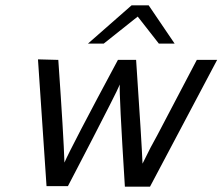

<svg xmlns="http://www.w3.org/2000/svg" viewBox="-20 -694 832 718"><path d="M309 -531 472 -674H536L633 -531H574L495 -632L368 -531ZM122 -472 198 -470Q218 -184 221 -86Q246 -144 421 -470H489Q510 -159 513 -82L543 -142Q547 -150 555.5 -165Q564 -180 568 -188L716 -470H792L541 4H447Q425 -347 428 -378Q422 -363 391 -302Q360 -241 327 -177Q294 -113 264.5 -56.5Q235 0 234 2H154Z"/></svg>

Font: Coval
Style: Light Italic
Weight: 300
Foundry: Context Ltd
Version: Version 001.000